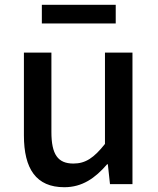

<svg xmlns="http://www.w3.org/2000/svg" viewBox="-20 -748 660 803"><path d="M249 35C324 35 378 -3 428 -61H431L440 22H534V-528H419V-146C373 -88 338 -64 287 -64C222 -64 195 -102 195 -196V-528H80V-182C80 -42 131 35 249 35ZM155 -650H464V-728H155Z"/></svg>

Font: コーポレート・ロゴ ver3 Medium
Style: Regular
Weight: 500
Designer: [KANA_main] LOGOTYPE.JP [Source Han Sans] Ryoko NISHIZUKA 西塚涼子 (kana, bopomofo & ideographs); Paul D. Hunt (Latin, Greek
Version: Version 12.001;FEAKit 1.0